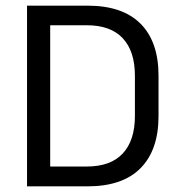

<svg xmlns="http://www.w3.org/2000/svg" viewBox="-20 -659 631 679"><path d="M131.5 0V-70.1H286.7Q371.3 -70.1 414.2 -116.3Q457.1 -162.5 457.1 -248.7V-391.1Q457.1 -477.7 414.2 -523.7Q371.3 -569.7 286.7 -569.7H130.9V-639H289.6Q413.5 -639 477.1 -575.1Q540.6 -511.3 540.6 -391.6V-248.2Q540.6 -128.6 477.1 -64.3Q413.5 0 289.6 0ZM75.6 0V-639H157.5V0Z"/></svg>

Font: Anek Gurmukhi Medium
Style: Regular
Weight: 500
Designer: Sarang Kulkarni (Gurmukhi), Yesha Goshar (Latin)
Foundry: Ek Type
Version: Version 1.003